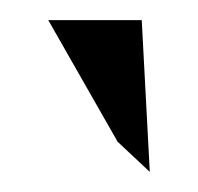

<svg xmlns="http://www.w3.org/2000/svg" viewBox="-20 -772 197 191"><path d="M28 -752 97 -631 129 -601 121 -752Z"/></svg>

Font: Charger Sport
Style: DfExt
Weight: 400
Designer: Jasper
Foundry: Cannot Into Space Fonts
Version: Version 1.1